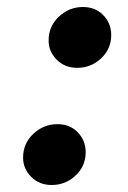

<svg xmlns="http://www.w3.org/2000/svg" viewBox="-20 -515 367 549"><path d="M128 14Q92 14 69 -9.5Q46 -33 46 -64Q46 -105 75.5 -132.5Q105 -160 144 -160Q180 -160 202.5 -136.5Q225 -113 225 -80Q225 -40 196 -13Q167 14 128 14ZM201 -321Q165 -321 142 -344.5Q119 -368 119 -399Q119 -440 148.5 -467.5Q178 -495 217 -495Q253 -495 275.5 -471.5Q298 -448 298 -415Q298 -375 269 -348Q240 -321 201 -321Z"/></svg>

Font: Source Serif Pro
Style: Bold Italic
Weight: 700
Italic angle: -12°
Designer: Frank Grießhammer
Foundry: Adobe Systems Incorporated
Version: Version 3.001;hotconv 1.0.111;makeotfexe 2.5.65597